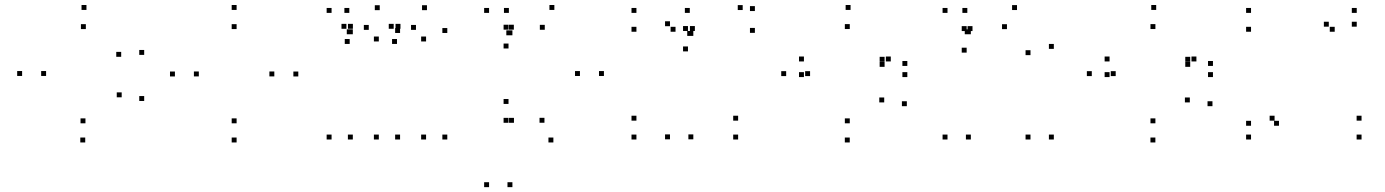

<svg xmlns="http://www.w3.org/2000/svg" viewBox="-20 -556 5620 779"><path d="M326.7 -55.7V-75.7H306.7V-55.7ZM167 -247.8V-267.8H147V-247.8ZM328.3 -438V-458H308.3V-438ZM471.7 -325.5V-345.5H451.7V-325.5ZM565 -333.3V-353.3H545V-333.3ZM330.8 -515.7V-535.7H310.8V-515.7ZM69.7 -247.8V-267.8H49.7V-247.8ZM325.8 22V2H305.8V22ZM565 -146.3V-166.3H545V-146.3ZM473.7 -161.2V-181.2H453.7V-161.2Z M940 -515.7V-535.7H920V-515.7ZM689.7 -245.8V-265.8H669.7V-245.8ZM940 22V2H920V22ZM1190.3 -245.8V-265.8H1170.3V-245.8ZM940 -55.7V-75.7H920V-55.7ZM786.7 -246V-266H766.7V-246ZM940 -438V-458H920V-438ZM1093 -246V-266H1073V-246Z M1407 -417V-437H1387V-417ZM1397.3 -503.7V-523.7H1377.3V-503.7ZM1325.3 -503.7V-523.7H1305.3V-503.7ZM1325.3 10V-10H1305.3V10ZM1411.5 10V-10H1391.5V10ZM1411.5 -417V-437H1391.5V-417ZM1603.2 -422.2V-442.2H1583.2V-422.2ZM1520.7 -514.8V-534.8H1500.7V-514.8ZM1411.8 -439.2V-459.2H1391.8V-439.2ZM1385.5 -439.2V-459.2H1365.5V-439.2ZM1398.8 -377.7V-397.7H1378.8V-377.7ZM1476.2 -434.8V-454.8H1456.2V-434.8ZM1517 -387.8V-407.8H1497V-387.8ZM1517 10V-10H1497V10ZM1603.2 10V-10H1583.2V10ZM1794.8 -422.2V-442.2H1774.8V-422.2ZM1712.3 -514.8V-534.8H1692.3V-514.8ZM1604.8 -439.2V-459.2H1584.8V-439.2ZM1577.3 -439.2V-459.2H1557.3V-439.2ZM1590.7 -377.7V-397.7H1570.7V-377.7ZM1667.7 -434.8V-454.8H1647.7V-434.8ZM1708.7 -387.8V-407.8H1688.7V-387.8ZM1708.7 10V-10H1688.7V10ZM1794.8 10V-10H1774.8V10Z M2054.3 -412.8V-432.8H2034.3V-412.8ZM2044.7 -503.7V-523.7H2024.7V-503.7ZM1964.3 -503.7V-523.7H1944.3V-503.7ZM1964.3 203.3V183.3H1944.3V203.3ZM2059 203.3V183.3H2039V203.3ZM2059 -412.8V-432.8H2039V-412.8ZM2229.2 -515.7V-535.7H2209.2V-515.7ZM2064.8 -435.7V-455.7H2044.8V-435.7ZM2043.2 -435.7V-455.7H2023.2V-435.7ZM2043.2 -359.3V-379.3H2023.2V-359.3ZM2190.3 -435.2V-455.2H2170.3V-435.2ZM2333 -247.7V-267.7H2313V-247.7ZM2189 -58V-78H2169V-58ZM2043.2 -134.3V-154.3H2023.2V-134.3ZM2043.2 -57.8V-77.8H2023.2V-57.8ZM2065.3 -57.8V-77.8H2045.3V-57.8ZM2225.2 22V2H2205.2V22ZM2430.3 -247.7V-267.7H2410.3V-247.7Z M2562.2 -503.7V-523.7H2542.2V-503.7ZM2562.2 -427.2V-447.2H2542.2V-427.2ZM2720.8 -427.2V-447.2H2700.8V-427.2ZM2698.3 -449.7V-469.7H2678.3V-449.7ZM2698.3 9.3V-10.7H2678.3V9.3ZM2793 9.3V-10.7H2773V9.3ZM2793 -410.3V-430.3H2773V-410.3ZM2788.3 -410.3V-430.3H2768.3V-410.3ZM2778.7 -503.7V-523.7H2758.7V-503.7ZM3042.8 -511.2V-531.2H3022.8V-511.2ZM2993.3 -515.3V-535.3H2973.3V-515.3ZM2799.3 -430.3V-450.3H2779.3V-430.3ZM2771.3 -430.3V-450.3H2751.3V-430.3ZM2771.3 -347.5V-367.5H2751.3V-347.5ZM3042.8 -422.7V-442.7H3022.8V-422.7ZM2974.8 10V-10H2954.8V10ZM2974.8 -66.5V-86.5H2954.8V-66.5ZM2562.2 -66.5V-86.5H2542.2V-66.5ZM2562.2 10V-10H2542.2V10Z M3427.7 22V2H3407.7V22ZM3659.3 -125.2V-145.2H3639.3V-125.2ZM3567.5 -140.5V-160.5H3547.5V-140.5ZM3427.8 -55.7V-75.7H3407.8V-55.7ZM3266.7 -247.3V-267.3H3246.7V-247.3ZM3427.8 -438.2V-458.2H3407.8V-438.2ZM3569 -305.5V-325.5H3549V-305.5ZM3569 -284.8V-304.8H3549V-284.8ZM3594.2 -306.7V-326.7H3574.2V-306.7ZM3241.8 -306.7V-326.7H3221.8V-306.7ZM3241.8 -243.3V-263.3H3221.8V-243.3ZM3661.3 -243.3V-263.3H3641.3V-243.3ZM3661.3 -288.5V-308.5H3641.3V-288.5ZM3431 -515.7V-535.7H3411V-515.7ZM3169.7 -247.3V-267.3H3149.7V-247.3Z M3914.3 -417V-437H3894.3V-417ZM3904.7 -503.7V-523.7H3884.7V-503.7ZM3824.3 -503.7V-523.7H3804.3V-503.7ZM3824.3 10V-10H3804.3V10ZM3919 10V-10H3899V10ZM3919 -417V-437H3899V-417ZM4255.7 -357.7V-377.7H4235.7V-357.7ZM4106.3 -515.3V-535.3H4086.3V-515.3ZM3925.7 -430V-450H3905.7V-430ZM3902 -430V-450H3882V-430ZM3902 -342.5V-362.5H3882V-342.5ZM4065.5 -437.8V-457.8H4045.5V-437.8ZM4161 -332.3V-352.3H4141V-332.3ZM4161 10V-10H4141V10ZM4255.7 10V-10H4235.7V10Z M4667.7 22V2H4647.7V22ZM4899.3 -125.2V-145.2H4879.3V-125.2ZM4807.5 -140.5V-160.5H4787.5V-140.5ZM4667.8 -55.7V-75.7H4647.8V-55.7ZM4506.7 -247.3V-267.3H4486.7V-247.3ZM4667.8 -438.2V-458.2H4647.8V-438.2ZM4809 -305.5V-325.5H4789V-305.5ZM4809 -284.8V-304.8H4789V-284.8ZM4834.2 -306.7V-326.7H4814.2V-306.7ZM4481.8 -306.7V-326.7H4461.8V-306.7ZM4481.8 -243.3V-263.3H4461.8V-243.3ZM4901.3 -243.3V-263.3H4881.3V-243.3ZM4901.3 -288.5V-308.5H4881.3V-288.5ZM4671 -515.7V-535.7H4651V-515.7ZM4409.7 -247.3V-267.3H4389.7V-247.3Z M5055.8 -427.2V-447.2H5035.8V-427.2ZM5395.3 -427.2V-447.2H5375.3V-427.2ZM5371.3 -447.8V-467.8H5351.3V-447.8ZM5055.8 -45.8V-65.8H5035.8V-45.8ZM5055.8 10V-10H5035.8V10ZM5504.2 10V-10H5484.2V10ZM5504.2 -66.5V-86.5H5484.2V-66.5ZM5151.3 -66.5V-86.5H5131.3V-66.5ZM5169.2 -45.8V-65.8H5149.2V-45.8ZM5484.7 -447.8V-467.8H5464.7V-447.8ZM5484.7 -503.7V-523.7H5464.7V-503.7ZM5055.8 -503.7V-523.7H5035.8V-503.7Z"/></svg>

Font: Monaspace Neon Dots Var
Style: Regular
Weight: 400
Designer: Riley Cran and the Lettermatic Team
Version: Version 1.100 (Monaspace Neon Dots)